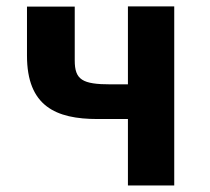

<svg xmlns="http://www.w3.org/2000/svg" viewBox="-20 -567 642 587"><path d="M371.1 0H512.7V-547.4H371.1V-309.1H318.8C231.4 -309.1 208.5 -323.2 208.5 -382.3V-546.9H62.5V-397C62.5 -242.2 150.9 -203.1 278.3 -203.1H371.1Z"/></svg>

Font: Hack
Style: Bold
Weight: 700
Monospace: yes
Designer: Christopher Simpkins
Foundry: Christopher Simpkins
Version: Version 2.010